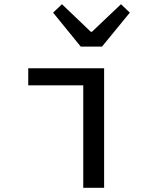

<svg xmlns="http://www.w3.org/2000/svg" viewBox="-20 -891 740 911"><path d="M232 -831 363 -670H464L596 -831L554 -871L416 -740H411L274 -871ZM375 -486V0H474V-567H114V-486Z"/></svg>

Font: Kawkab Mono Light
Style: Bold
Weight: 400
Monospace: yes
Designer: Abdullah Arif
Foundry: Abdullah Arif
Version: Version 1.000;PS 000.500;hotconv 1.0.88;makeotf.lib2.5.64775